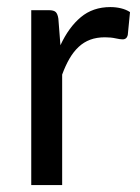

<svg xmlns="http://www.w3.org/2000/svg" viewBox="-20 -536 404 556"><path d="M155 -405Q179 -457 214 -486.2Q249 -515.5 299.5 -515.5Q315.5 -515.5 330.2 -512Q345 -508.5 356.5 -501L350 -434.5Q347 -422 335 -422Q328 -422 314.5 -425Q301 -428 284 -428Q260 -428 241.2 -421Q222.5 -414 207.8 -400.2Q193 -386.5 181.2 -366.2Q169.5 -346 160 -320V0H70.5V-506.5H121.5Q136 -506.5 141.5 -501Q147 -495.5 149 -482Z"/></svg>

Font: Lato
Style: Regular
Weight: 400
Designer: Lukasz Dziedzic with Adam Twardoch and Botio Nikoltchev
Foundry: tyPoland Lukasz Dziedzic
Version: Version 2.010; 2014-09-01; http://www.latofonts.com/; ttfaut